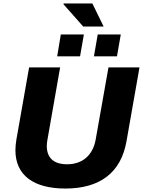

<svg xmlns="http://www.w3.org/2000/svg" viewBox="-20 -1076 825 1108"><path d="M460 -923H578L513 -1056H348L346 -1052ZM310 -751H442L464 -877H331ZM522 -751H655L677 -877H544ZM357 12C555 12 678 -78 710 -261L785 -687H606L532 -270C516 -181 457 -128 367 -128C288 -128 250 -167 250 -234C250 -246 252 -261 254 -271L327 -687H148L75 -273C71 -250 69 -229 69 -209C69 -63 176 12 357 12Z"/></svg>

Font: Archivo ExtraBold
Style: Italic
Weight: 800
Italic angle: -10°
Designer: Hector Gatti
Foundry: Omnibus-Type
Version: Version 2.001